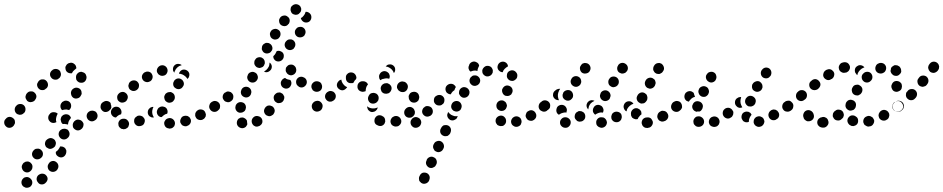

<svg xmlns="http://www.w3.org/2000/svg" viewBox="-25 -582 4481 912"><path d="M106 259Q102 259 99 259Q99 259 99 259Q94 260 89 262Q85 265 82 269Q76 277 77 287Q78 297 86 304Q88 305 90 306Q98 312 109 309Q119 307 124 299Q127 295 128 290Q129 285 128 280Q127 275 124 271Q121 267 117 264Q115 262 112 261Q109 260 106 259ZM155 284Q161 293 171 294Q182 295 190 288L191 287Q199 280 201 270Q202 260 195 252Q189 244 178 243Q168 242 160 248L158 249Q150 256 149 266Q148 276 155 284ZM128 202Q127 198 123 194Q120 190 116 188Q111 185 106 185Q101 185 97 186Q92 188 88 191Q84 194 82 199L81 200Q76 210 80 219Q83 229 92 234Q101 239 111 236Q121 232 126 223L127 221Q129 217 129 212Q130 207 128 202ZM212 230Q221 236 231 234Q241 232 247 224L248 222Q254 213 252 203Q250 193 241 187Q233 181 223 183Q213 185 207 194L206 196Q200 204 202 214Q204 225 212 230ZM172 132Q169 128 164 126Q160 124 155 124Q150 124 145 125Q140 127 137 130L135 132Q128 139 127 149Q127 160 134 167Q141 175 152 175Q162 175 170 168L171 167Q179 160 179 149Q179 139 172 132ZM289 130Q291 134 290 139Q290 144 288 149L287 151Q283 160 274 164Q264 168 254 163Q248 160 243 154Q239 147 240 140Q241 139 242 138L243 137Q251 132 255 124Q259 119 260 114Q264 113 268 114Q272 114 276 116Q280 118 284 121Q287 125 289 130ZM240 103Q241 98 240 93Q238 88 236 84Q229 76 219 74Q209 73 201 79L199 80Q195 83 192 87Q190 91 189 96Q188 101 189 106Q191 111 193 115Q196 119 201 121Q205 124 210 125Q215 126 220 124Q224 123 228 120L230 119Q234 116 237 112Q239 108 240 103ZM301 40Q299 36 295 33Q290 31 286 30Q281 29 276 30Q271 30 267 33L265 34Q256 40 254 50Q252 60 258 69Q264 78 274 80Q284 82 293 76L294 75Q303 69 305 59Q307 49 301 40ZM371 16Q372 12 372 7Q371 2 368 -2Q362 -11 352 -13Q342 -16 333 -10L332 -9Q327 -6 325 -2Q322 2 321 7Q320 12 321 17Q321 22 324 26Q330 34 340 37Q350 39 359 33L360 32Q365 29 367 25Q370 21 371 16ZM46 -3Q46 -8 44 -13Q42 -17 38 -20Q30 -27 20 -27Q9 -26 3 -18L1 -16Q-6 -9 -5 2Q-4 12 4 19Q11 26 22 25Q32 24 39 16L40 15Q43 11 45 6Q47 2 46 -3ZM268 2Q266 -2 265 -5Q265 -6 265 -7Q263 -11 263 -16Q264 -21 266 -26Q268 -30 272 -33Q276 -37 281 -38Q290 -41 300 -37Q309 -32 312 -22Q312 -22 312 -22Q309 -19 307 -15Q301 -8 299 2Q298 6 298 10Q294 8 290 8Q282 6 273 7Q270 5 268 2ZM211 -6Q204 -13 204 -23Q204 -34 212 -41Q213 -42 213 -43Q221 -50 231 -49Q242 -49 249 -42Q249 -41 249 -41Q249 -41 249 -41Q247 -39 246 -36Q242 -27 241 -17Q240 -10 243 -2Q239 0 236 1Q232 2 229 2Q224 2 219 0Q214 -2 211 -6ZM434 -46Q432 -50 427 -53Q423 -55 418 -56Q414 -57 409 -56Q404 -56 400 -53L398 -52Q389 -46 387 -36Q385 -26 391 -17Q393 -13 398 -10Q402 -7 407 -6Q411 -5 416 -6Q421 -7 425 -10L427 -11Q436 -17 438 -27Q440 -37 434 -46ZM87 -83Q79 -89 69 -88Q58 -87 52 -79L50 -77Q44 -69 45 -59Q46 -49 54 -42Q58 -39 63 -38Q68 -36 72 -37Q77 -37 82 -40Q86 -42 89 -46L91 -47Q97 -55 96 -66Q95 -76 87 -83ZM504 -72Q504 -77 503 -82Q502 -86 499 -91Q493 -99 483 -101Q473 -103 465 -97L463 -96Q454 -90 453 -79Q451 -69 457 -61Q463 -52 473 -50Q483 -49 492 -55L493 -56Q497 -59 500 -63Q503 -67 504 -72ZM269 -95 270 -97Q274 -100 279 -102Q283 -104 288 -104Q293 -104 298 -102Q302 -101 306 -97Q313 -90 313 -79Q313 -69 306 -62L304 -60Q304 -60 304 -60Q304 -60 304 -59Q298 -61 291 -62Q282 -62 274 -60Q272 -59 271 -59Q270 -59 270 -59Q269 -60 269 -60Q262 -67 262 -78Q262 -88 269 -95ZM139 -142Q132 -149 121 -148Q111 -148 104 -140L103 -139Q99 -135 98 -130Q96 -126 96 -121Q96 -116 99 -111Q101 -107 104 -103Q112 -96 122 -97Q133 -98 140 -105L141 -107Q148 -115 148 -125Q147 -135 139 -142ZM324 -117Q333 -112 343 -115Q353 -117 358 -126L359 -128Q362 -132 363 -137Q363 -142 362 -147Q361 -152 358 -156Q355 -160 351 -162Q342 -167 332 -165Q322 -162 316 -154L315 -152Q310 -143 313 -133Q315 -123 324 -117ZM203 -179Q203 -184 201 -189Q199 -194 196 -197Q189 -205 179 -205Q168 -206 161 -199L159 -197Q156 -194 154 -189Q151 -185 151 -180Q151 -175 153 -170Q155 -165 158 -162Q165 -154 175 -154Q186 -153 193 -161L195 -162Q199 -165 201 -170Q203 -174 203 -179ZM343 -196Q346 -193 350 -191Q355 -189 360 -189Q370 -188 378 -195Q385 -202 386 -213V-215Q386 -220 384 -224Q383 -229 379 -233Q376 -236 371 -238Q367 -240 362 -241Q351 -241 344 -234Q336 -227 336 -216V-214Q336 -209 337 -205Q339 -200 343 -196ZM264 -224Q265 -229 264 -234Q263 -239 261 -243Q255 -252 245 -254Q235 -256 226 -251L224 -249Q216 -244 213 -234Q211 -223 217 -215Q223 -206 233 -204Q243 -202 252 -207L253 -209Q258 -211 260 -215Q263 -220 264 -224ZM295 -239Q287 -245 286 -256Q285 -260 286 -265Q288 -270 291 -274Q294 -278 298 -280Q302 -283 307 -283Q309 -284 310 -284Q320 -285 328 -278Q336 -272 337 -262Q338 -260 338 -259Q338 -258 337 -257Q333 -254 329 -250Q321 -244 317 -235Q317 -235 317 -234Q317 -234 316 -234Q316 -234 315 -234Q314 -234 314 -234Q303 -233 295 -239Z M579 26Q583 23 585 19Q587 14 588 9Q589 -1 582 -9Q576 -17 566 -18H565Q554 -19 546 -13Q538 -6 537 4Q537 9 538 14Q539 18 542 22Q546 26 550 29Q554 31 559 31L560 32Q565 32 570 31Q575 29 579 26ZM796 24Q800 21 803 17Q805 12 806 7Q807 -3 801 -11Q795 -19 785 -21H784Q779 -22 774 -20Q769 -19 765 -16Q761 -13 759 -9Q756 -5 755 0Q754 10 760 19Q766 27 777 28L778 29Q783 29 787 28Q792 27 796 24ZM881 -15Q879 -20 876 -24Q873 -27 868 -30Q864 -32 859 -32Q854 -33 849 -31H848Q838 -28 834 -18Q829 -9 832 1Q834 5 837 9Q840 13 844 15Q849 17 854 18Q859 18 863 17L864 16Q874 13 879 4Q884 -5 881 -15ZM661 -18Q658 -23 655 -26Q651 -30 647 -31Q642 -33 637 -33Q632 -33 627 -31L626 -30Q622 -28 619 -25Q615 -21 613 -16Q612 -12 612 -7Q612 -2 614 3Q616 7 620 11Q623 14 628 16Q633 18 638 17Q643 17 647 15H648Q658 11 661 1Q665 -9 661 -18ZM952 -29Q953 -34 953 -39Q952 -44 950 -48Q946 -58 936 -61Q926 -64 917 -60L916 -59Q911 -57 908 -53Q905 -49 903 -45Q902 -40 902 -35Q902 -30 905 -25Q909 -16 919 -13Q929 -10 938 -14L939 -15Q944 -17 947 -21Q950 -25 952 -29ZM695 -73Q690 -72 687 -69L686 -68Q678 -62 677 -51Q676 -41 682 -33Q685 -29 690 -27Q694 -24 699 -24Q701 -24 702 -24Q704 -24 706 -24Q705 -26 704 -28Q699 -36 698 -46Q697 -55 700 -64V-65Q702 -70 704 -74Q699 -75 695 -73ZM502 -52V-53Q504 -63 512 -70Q520 -76 530 -75Q541 -74 547 -65Q553 -57 552 -47V-46Q552 -44 551 -43Q551 -41 550 -39Q550 -39 549 -39Q540 -37 532 -30Q529 -27 526 -24Q525 -24 525 -24Q524 -24 524 -24Q514 -25 507 -34Q501 -42 502 -52ZM721 -57 722 -59Q723 -63 726 -67Q729 -71 734 -73Q738 -76 743 -76Q748 -77 753 -75Q763 -73 768 -64Q773 -54 770 -44L769 -43Q769 -43 769 -43Q769 -43 769 -42Q759 -40 752 -34Q747 -30 743 -26Q742 -26 740 -26Q739 -26 738 -26Q728 -29 723 -38Q718 -48 721 -57ZM1019 -72Q1020 -77 1019 -82Q1018 -87 1015 -91Q1009 -99 999 -101Q988 -103 980 -97L979 -96Q975 -94 972 -89Q970 -85 969 -80Q968 -75 969 -71Q970 -66 973 -62Q979 -53 989 -51Q999 -49 1008 -55V-56Q1013 -59 1015 -63Q1018 -67 1019 -72ZM498 -88Q500 -89 502 -91Q502 -91 502 -91Q502 -92 501 -92Q495 -100 485 -102Q475 -104 467 -98H466Q457 -92 455 -81Q454 -71 459 -63Q463 -58 468 -55Q474 -52 480 -52Q480 -53 480 -55V-56Q481 -65 486 -73Q490 -82 498 -88ZM767 -98Q775 -92 786 -95Q796 -97 801 -106L802 -107Q807 -115 805 -125Q803 -136 794 -141Q790 -144 785 -145Q780 -145 775 -144Q770 -143 766 -140Q762 -138 759 -133V-132Q753 -124 756 -114Q758 -103 767 -98ZM542 -99Q550 -93 560 -95Q571 -97 577 -105V-106Q583 -114 582 -124Q580 -135 571 -141Q563 -147 553 -145Q543 -143 537 -135L536 -134Q530 -126 532 -115Q533 -105 542 -99ZM585 -177Q584 -173 586 -168Q587 -163 590 -159Q593 -155 598 -153Q602 -150 607 -150Q612 -149 617 -151Q621 -152 625 -155L626 -156Q634 -162 635 -172Q637 -183 630 -191Q624 -199 614 -200Q603 -201 595 -195L594 -194Q590 -191 588 -187Q586 -182 585 -177ZM809 -163Q813 -160 818 -159Q823 -158 828 -159Q832 -160 837 -163Q841 -166 843 -170L844 -171Q850 -179 848 -189Q845 -200 837 -205Q833 -208 828 -209Q823 -210 818 -209Q813 -208 809 -205Q805 -202 802 -198V-197Q796 -189 798 -178Q800 -168 809 -163ZM652 -205Q657 -196 667 -193Q677 -190 686 -195H687Q696 -200 699 -210Q702 -220 697 -229Q693 -238 683 -241Q673 -244 664 -239H663Q654 -234 650 -224Q647 -214 652 -205ZM827 -238 828 -239Q833 -248 843 -251Q853 -253 862 -248Q871 -243 874 -233Q876 -223 871 -214V-213Q870 -211 868 -210Q867 -208 865 -207Q864 -209 862 -212Q857 -219 849 -224Q842 -229 833 -231Q829 -232 825 -232Q825 -234 826 -235Q827 -237 827 -238ZM721 -239Q723 -235 726 -231Q729 -227 734 -225Q738 -222 743 -222Q748 -221 753 -223H754Q764 -226 768 -235Q773 -244 770 -254Q767 -264 758 -269Q749 -274 739 -271H738Q728 -267 723 -258Q718 -249 721 -239ZM826 -278H827Q830 -277 833 -276Q836 -275 838 -273Q838 -273 837 -272Q828 -270 820 -264Q813 -258 808 -250V-249Q804 -243 803 -237Q799 -241 797 -247Q796 -253 797 -259Q799 -269 808 -275Q816 -280 826 -278Z M1107 19Q1107 18 1106 18Q1099 10 1100 -1Q1101 -11 1108 -18Q1112 -21 1117 -23Q1121 -24 1126 -24Q1131 -24 1136 -21Q1140 -19 1144 -15Q1144 -15 1144 -15Q1145 -14 1146 -12Q1147 -11 1148 -9Q1148 -3 1149 2Q1149 5 1150 8Q1149 11 1147 14Q1145 18 1143 20Q1135 27 1125 27Q1114 26 1107 19ZM1218 -19Q1212 -28 1202 -30Q1192 -33 1183 -28L1182 -27Q1174 -22 1171 -12Q1169 -2 1174 7Q1177 12 1181 15Q1185 17 1189 19Q1194 20 1199 19Q1204 18 1208 16L1209 15Q1218 10 1221 0Q1223 -10 1218 -19ZM1272 -74Q1268 -78 1263 -79Q1259 -81 1254 -81Q1249 -81 1244 -79Q1240 -76 1236 -73V-72Q1229 -64 1229 -54Q1230 -44 1237 -37Q1241 -33 1246 -32Q1250 -30 1255 -30Q1260 -30 1265 -33Q1269 -35 1273 -38V-39Q1280 -47 1280 -57Q1279 -67 1272 -74ZM1111 -47Q1116 -46 1121 -47Q1126 -47 1130 -50Q1135 -52 1138 -56Q1141 -60 1142 -65V-66Q1144 -70 1143 -75Q1143 -80 1140 -85Q1138 -89 1134 -92Q1130 -95 1125 -96Q1115 -99 1106 -94Q1097 -89 1094 -79V-78Q1091 -68 1096 -59Q1101 -50 1111 -47ZM1020 -73Q1021 -78 1020 -83Q1019 -88 1016 -92Q1010 -100 1000 -102Q990 -104 982 -98H981Q972 -92 970 -81Q969 -71 974 -63Q980 -54 991 -52Q1001 -51 1009 -56L1010 -57Q1014 -60 1017 -64Q1020 -68 1020 -73ZM1325 -124Q1323 -129 1320 -133Q1318 -137 1313 -139Q1309 -142 1304 -143Q1299 -143 1294 -142Q1290 -141 1286 -138Q1282 -135 1279 -131L1278 -130Q1273 -121 1276 -111Q1278 -101 1287 -96Q1291 -93 1296 -92Q1301 -92 1306 -93Q1311 -94 1315 -97Q1319 -100 1321 -104L1322 -105Q1324 -109 1325 -114Q1326 -119 1325 -124ZM1079 -137Q1076 -141 1072 -144Q1067 -146 1063 -147Q1058 -148 1053 -147Q1048 -145 1044 -142H1043Q1035 -136 1033 -126Q1031 -115 1038 -107Q1040 -103 1045 -100Q1049 -98 1054 -97Q1059 -96 1064 -97Q1068 -99 1072 -101L1073 -102Q1082 -108 1083 -118Q1085 -129 1079 -137ZM1135 -121Q1144 -117 1154 -121Q1163 -125 1167 -135V-136Q1171 -145 1167 -155Q1163 -164 1154 -168Q1144 -172 1134 -168Q1125 -164 1121 -154V-153Q1117 -144 1121 -134Q1125 -125 1135 -121ZM1505 -171Q1505 -176 1503 -180Q1502 -185 1498 -189Q1495 -192 1490 -194Q1485 -196 1480 -196H1479Q1469 -196 1462 -189Q1454 -182 1454 -171Q1454 -166 1456 -162Q1458 -157 1461 -153Q1465 -150 1469 -148Q1474 -146 1479 -146H1480Q1490 -146 1498 -153Q1505 -160 1505 -171ZM1357 -178V-177Q1353 -167 1344 -163Q1334 -159 1325 -163Q1315 -167 1311 -176Q1307 -186 1310 -195L1311 -196Q1313 -202 1318 -206Q1323 -210 1329 -212Q1334 -207 1341 -205Q1347 -203 1354 -202Q1356 -200 1357 -197Q1358 -194 1359 -191Q1359 -189 1359 -187Q1359 -185 1359 -182Q1358 -180 1357 -178ZM1412 -167Q1417 -168 1421 -171Q1425 -174 1428 -178Q1434 -187 1432 -197Q1430 -207 1421 -213H1420Q1411 -219 1401 -217Q1391 -215 1385 -206Q1380 -198 1382 -187Q1384 -177 1393 -172V-171Q1398 -168 1402 -167Q1407 -166 1412 -167ZM1164 -192Q1173 -188 1183 -191Q1193 -195 1197 -204L1198 -205Q1202 -215 1198 -224Q1195 -234 1185 -238Q1176 -243 1166 -239Q1156 -236 1152 -226V-225Q1147 -216 1151 -206Q1155 -196 1164 -192ZM1368 -227Q1377 -231 1381 -241Q1384 -251 1380 -260V-261Q1375 -270 1366 -274Q1356 -277 1346 -273Q1342 -271 1339 -267Q1335 -264 1333 -259Q1332 -254 1332 -249Q1332 -244 1334 -240L1335 -239Q1339 -230 1349 -226Q1358 -222 1368 -227ZM1257 -246 1256 -245Q1250 -240 1243 -239Q1235 -238 1229 -242Q1234 -245 1239 -249Q1246 -255 1250 -263L1251 -264Q1255 -272 1255 -281Q1256 -283 1256 -285Q1257 -284 1258 -283Q1259 -282 1260 -281Q1267 -273 1266 -263Q1265 -252 1257 -246ZM1184 -276Q1185 -272 1189 -268Q1192 -264 1196 -262Q1201 -260 1206 -259Q1211 -259 1215 -261Q1220 -262 1224 -265Q1228 -269 1230 -273V-274Q1233 -279 1233 -283Q1233 -288 1232 -293Q1230 -298 1227 -302Q1224 -305 1219 -308Q1210 -312 1200 -309Q1190 -306 1186 -296H1185Q1183 -291 1183 -286Q1182 -281 1184 -276ZM1317 -333Q1311 -338 1304 -340Q1296 -342 1289 -339Q1288 -335 1285 -331V-330Q1281 -322 1274 -316Q1273 -316 1273 -315Q1273 -310 1274 -306Q1276 -302 1279 -298Q1286 -290 1297 -290Q1307 -290 1315 -297Q1323 -305 1323 -315Q1324 -325 1317 -333ZM1219 -346Q1221 -341 1224 -337Q1227 -333 1231 -331Q1240 -326 1250 -329Q1260 -331 1265 -341H1266Q1271 -351 1268 -360Q1265 -370 1256 -375Q1252 -378 1247 -378Q1242 -379 1237 -378Q1232 -376 1228 -373Q1224 -370 1222 -366L1221 -365Q1219 -360 1219 -355Q1218 -350 1219 -346ZM1370 -389Q1362 -396 1352 -395Q1342 -395 1335 -387L1334 -386Q1327 -379 1327 -368Q1328 -358 1335 -351Q1343 -344 1353 -344Q1364 -345 1371 -352V-353Q1378 -361 1378 -371Q1378 -381 1370 -389ZM1269 -398Q1278 -392 1288 -395Q1298 -397 1303 -406L1304 -407Q1309 -416 1307 -426Q1305 -436 1296 -441Q1287 -447 1277 -444Q1267 -442 1261 -433V-432Q1255 -424 1258 -414Q1260 -403 1269 -398ZM1415 -451Q1407 -456 1397 -454Q1387 -453 1381 -444L1380 -443Q1374 -435 1376 -424Q1378 -414 1387 -408Q1395 -403 1406 -405Q1416 -407 1422 -415V-416Q1428 -425 1426 -435Q1424 -445 1415 -451ZM1310 -463Q1319 -457 1329 -458Q1339 -459 1345 -468H1346Q1352 -477 1351 -487Q1350 -497 1341 -503Q1333 -510 1323 -508Q1313 -507 1306 -499V-498Q1299 -490 1301 -480Q1302 -469 1310 -463ZM1446 -519Q1443 -522 1438 -524Q1434 -526 1429 -526Q1428 -526 1428 -526Q1427 -526 1427 -526Q1427 -525 1426 -524Q1424 -515 1417 -507Q1412 -500 1404 -496Q1406 -487 1413 -481Q1420 -475 1429 -475Q1440 -475 1447 -482Q1454 -490 1454 -500V-501Q1454 -506 1452 -511Q1450 -515 1446 -519ZM1356 -544Q1355 -539 1355 -534Q1356 -529 1358 -525Q1360 -520 1364 -517Q1368 -514 1373 -513Q1378 -511 1383 -512Q1388 -512 1392 -515H1393Q1397 -518 1400 -522Q1403 -525 1405 -530Q1406 -535 1406 -540Q1405 -545 1403 -549Q1398 -558 1388 -561Q1378 -564 1369 -559H1368Q1364 -556 1360 -552Q1357 -549 1356 -544Z M1878 6Q1881 1 1881 -3Q1882 -8 1880 -13Q1877 -23 1868 -28Q1859 -33 1849 -30H1848Q1843 -28 1839 -25Q1835 -22 1833 -17Q1830 -13 1830 -8Q1829 -3 1831 2Q1834 12 1843 16Q1852 21 1862 18H1864Q1868 17 1872 13Q1876 10 1878 6ZM1802 4Q1804 0 1805 -5Q1805 -10 1804 -15Q1803 -20 1800 -24Q1797 -28 1792 -30Q1792 -30 1791 -31Q1782 -36 1772 -34Q1762 -31 1757 -22Q1754 -18 1754 -13Q1753 -8 1754 -3Q1755 2 1758 6Q1761 10 1766 12Q1767 13 1768 13Q1777 18 1787 16Q1797 13 1802 4ZM1946 -51Q1945 -56 1943 -60Q1941 -65 1937 -68Q1929 -75 1919 -74Q1909 -73 1902 -65L1901 -64Q1894 -56 1895 -45Q1896 -35 1904 -28Q1908 -25 1912 -24Q1917 -22 1922 -23Q1927 -23 1931 -25Q1936 -28 1939 -31L1940 -33Q1943 -36 1945 -41Q1946 -46 1946 -51ZM1728 -56Q1732 -52 1736 -51Q1741 -49 1746 -50Q1755 -51 1761 -57Q1768 -63 1769 -72Q1766 -70 1762 -69Q1753 -66 1743 -67Q1734 -68 1726 -72Q1722 -74 1719 -77Q1719 -76 1719 -76Q1719 -75 1719 -74V-73Q1720 -68 1722 -63Q1724 -59 1728 -56ZM1460 -63Q1455 -71 1456 -81Q1458 -92 1467 -98L1468 -99Q1477 -104 1487 -103Q1497 -101 1503 -92Q1509 -84 1507 -74Q1505 -63 1497 -57L1495 -56Q1487 -51 1477 -52Q1466 -54 1460 -63ZM1736 -92Q1746 -88 1755 -91Q1765 -94 1770 -103Q1770 -104 1771 -104Q1775 -113 1773 -123Q1770 -133 1761 -138Q1756 -140 1751 -141Q1746 -141 1742 -140Q1737 -139 1733 -136Q1729 -132 1727 -128Q1726 -127 1726 -126Q1721 -117 1724 -107Q1727 -97 1736 -92ZM1935 -145Q1932 -145 1929 -143Q1927 -142 1924 -140Q1923 -138 1921 -136Q1921 -136 1920 -135Q1920 -134 1920 -134Q1917 -130 1916 -125Q1916 -120 1917 -115Q1917 -114 1917 -114Q1920 -104 1928 -98Q1937 -93 1947 -95Q1952 -96 1956 -99Q1960 -102 1963 -106Q1965 -111 1966 -116Q1967 -120 1966 -125Q1966 -126 1965 -128Q1963 -138 1954 -143Q1945 -148 1935 -145ZM1564 -141Q1561 -145 1557 -147Q1552 -149 1547 -150Q1543 -150 1538 -149Q1533 -147 1529 -144L1528 -143Q1520 -136 1519 -126Q1518 -116 1525 -108Q1528 -104 1532 -102Q1537 -99 1542 -99Q1547 -99 1551 -100Q1556 -102 1560 -105L1561 -106Q1569 -112 1570 -123Q1571 -133 1564 -141ZM1785 -154Q1786 -149 1789 -145Q1793 -141 1797 -139Q1802 -137 1806 -137Q1811 -136 1816 -138H1818Q1828 -142 1832 -151Q1837 -160 1834 -170Q1832 -175 1829 -178Q1826 -182 1821 -184Q1817 -187 1812 -187Q1807 -187 1802 -186L1800 -185Q1791 -182 1786 -173Q1781 -163 1785 -154ZM1861 -174Q1860 -169 1861 -164Q1863 -159 1866 -155Q1869 -151 1873 -149Q1877 -146 1882 -145Q1883 -145 1883 -145Q1894 -143 1902 -149Q1910 -155 1912 -166Q1913 -170 1912 -175Q1911 -180 1908 -184Q1905 -188 1901 -191Q1897 -194 1892 -194Q1891 -195 1889 -195Q1879 -196 1871 -190Q1863 -184 1861 -174ZM1714 -192Q1708 -196 1701 -196H1699Q1689 -197 1681 -190Q1673 -183 1673 -172Q1672 -162 1679 -154Q1686 -147 1697 -146H1699Q1702 -146 1705 -147Q1709 -148 1712 -149Q1712 -151 1712 -154Q1713 -163 1716 -171L1717 -172Q1719 -177 1723 -181Q1720 -188 1714 -192ZM1624 -168Q1616 -171 1610 -177Q1603 -184 1599 -193Q1597 -198 1596 -204Q1592 -203 1589 -201Q1585 -199 1583 -196L1582 -195Q1575 -187 1575 -177Q1576 -166 1584 -160Q1592 -153 1602 -153Q1612 -154 1619 -162L1620 -163Q1621 -164 1622 -165Q1623 -167 1624 -168ZM1618 -211Q1618 -212 1618 -213Q1617 -224 1625 -231Q1632 -238 1642 -238Q1653 -238 1660 -231Q1667 -224 1668 -213Q1668 -213 1668 -212Q1668 -211 1667 -210Q1667 -209 1667 -207Q1666 -207 1666 -206Q1659 -200 1655 -191Q1654 -190 1654 -189Q1652 -188 1649 -187Q1646 -187 1643 -187Q1633 -186 1625 -193Q1618 -200 1618 -211ZM1824 -208Q1825 -211 1826 -215Q1827 -219 1826 -223Q1825 -228 1823 -232Q1820 -236 1816 -239Q1808 -245 1798 -244Q1787 -242 1781 -234L1780 -232Q1777 -228 1776 -224Q1775 -219 1776 -214Q1776 -210 1778 -207Q1779 -204 1782 -201Q1787 -205 1793 -207H1795Q1804 -210 1813 -210Q1818 -209 1824 -208ZM1844 -270Q1836 -277 1826 -276Q1815 -276 1809 -268L1807 -266Q1807 -266 1807 -266Q1807 -266 1807 -266Q1810 -266 1814 -265Q1822 -263 1830 -257Q1837 -252 1842 -244Q1844 -240 1846 -235Q1853 -243 1852 -253Q1852 -263 1844 -270Z M1966 275Q1968 280 1972 283Q1975 287 1980 289Q1984 291 1989 291Q1994 291 1999 289Q2003 288 2007 284Q2011 281 2013 276L2014 273Q2018 263 2015 254Q2011 244 2002 240Q1992 236 1982 239Q1973 243 1969 252L1967 256Q1965 260 1965 265Q1965 270 1966 275ZM2013 214Q2018 216 2023 216Q2028 216 2032 214Q2037 212 2041 209Q2044 206 2046 201L2048 198Q2052 188 2048 178Q2045 169 2035 165Q2026 160 2016 164Q2006 168 2002 177L2001 181Q1996 190 2000 200Q2004 209 2013 214ZM2034 124Q2036 129 2039 133Q2042 136 2047 138Q2056 143 2066 139Q2076 135 2080 126L2082 122Q2084 118 2084 113Q2084 108 2082 103Q2080 98 2077 95Q2073 91 2069 89Q2059 85 2050 89Q2040 92 2036 102L2034 105Q2032 110 2032 115Q2032 120 2034 124ZM2081 63Q2085 65 2090 65Q2095 65 2100 64Q2104 62 2108 58Q2112 55 2114 50L2115 47Q2119 38 2116 28Q2112 18 2103 14Q2098 12 2093 12Q2088 12 2083 13Q2079 15 2075 19Q2072 22 2070 27L2068 30Q2064 39 2067 49Q2071 59 2081 63ZM1969 -18Q1961 -25 1951 -26Q1941 -26 1933 -19V-18Q1925 -11 1925 -1Q1925 10 1932 17Q1939 25 1949 25Q1960 25 1967 18H1968Q1975 10 1976 0Q1976 -10 1969 -18ZM2449 9Q2451 5 2452 0Q2453 -4 2452 -9Q2450 -20 2442 -25Q2433 -31 2423 -29Q2418 -28 2414 -25Q2409 -22 2407 -18Q2404 -14 2403 -9Q2402 -4 2403 0Q2405 11 2414 16Q2422 22 2432 20H2433Q2437 19 2442 16Q2446 14 2449 9ZM2354 17Q2359 17 2364 16Q2368 14 2372 10Q2379 3 2379 -7Q2379 -18 2372 -25Q2369 -29 2364 -31Q2360 -33 2355 -33Q2350 -33 2345 -31Q2340 -29 2337 -26Q2329 -19 2329 -8Q2329 2 2336 9Q2336 10 2336 10Q2340 14 2345 15Q2349 17 2354 17ZM2522 -28Q2523 -33 2522 -38Q2521 -42 2518 -47Q2513 -55 2503 -58Q2493 -60 2484 -54Q2479 -52 2476 -47Q2474 -43 2473 -39Q2471 -34 2472 -29Q2473 -24 2476 -20Q2481 -11 2491 -9Q2502 -6 2510 -12H2511Q2515 -15 2518 -19Q2521 -23 2522 -28ZM2114 -12Q2119 -10 2124 -10Q2129 -10 2133 -12Q2138 -14 2142 -17Q2145 -20 2147 -25L2149 -28Q2149 -29 2149 -29Q2149 -30 2149 -30Q2146 -30 2143 -30Q2134 -29 2126 -33Q2117 -36 2111 -42Q2107 -46 2104 -50Q2104 -50 2104 -49Q2103 -49 2103 -49L2102 -45Q2097 -36 2101 -26Q2105 -17 2114 -12ZM2024 -71Q2021 -74 2016 -76Q2011 -78 2007 -78Q2002 -79 1997 -77Q1992 -75 1989 -71H1988Q1981 -64 1980 -53Q1980 -43 1987 -36Q1991 -32 1995 -30Q2000 -28 2005 -28Q2010 -28 2014 -30Q2019 -31 2023 -35Q2031 -42 2031 -53Q2031 -63 2024 -71ZM2579 -91Q2576 -95 2572 -98Q2568 -101 2563 -102Q2558 -102 2553 -101Q2549 -100 2545 -97H2544Q2536 -91 2534 -81Q2532 -71 2538 -62Q2541 -58 2545 -56Q2550 -53 2554 -52Q2559 -51 2564 -52Q2569 -53 2573 -56V-57Q2582 -62 2584 -73Q2585 -83 2579 -91ZM2152 -101Q2142 -104 2133 -100Q2124 -96 2120 -86Q2118 -81 2118 -76Q2118 -71 2120 -67Q2122 -62 2126 -59Q2129 -55 2134 -54Q2144 -50 2153 -54Q2163 -58 2166 -68Q2170 -78 2166 -87Q2162 -97 2152 -101ZM2335 -69Q2333 -73 2333 -78Q2332 -83 2334 -88Q2337 -98 2347 -103Q2356 -107 2366 -104Q2370 -102 2374 -99Q2378 -96 2380 -91Q2382 -87 2383 -82Q2383 -77 2381 -72Q2379 -65 2373 -60Q2366 -55 2359 -55Q2357 -55 2355 -55Q2355 -55 2354 -55Q2353 -55 2352 -56Q2351 -56 2350 -56Q2345 -58 2341 -61Q2337 -65 2335 -69ZM2079 -124Q2072 -131 2062 -131Q2052 -131 2044 -124H2043Q2036 -117 2036 -106Q2035 -96 2043 -88Q2050 -81 2060 -81Q2071 -80 2078 -88H2079Q2086 -95 2086 -106Q2087 -116 2079 -124ZM2200 -128Q2206 -136 2205 -147Q2203 -157 2195 -163Q2187 -169 2176 -168Q2166 -166 2160 -158Q2157 -154 2156 -149Q2155 -144 2155 -139Q2156 -134 2159 -130Q2161 -126 2165 -123Q2173 -116 2184 -118Q2194 -120 2200 -128ZM2376 -127Q2380 -126 2385 -126Q2390 -126 2395 -128Q2399 -130 2403 -133Q2406 -137 2408 -142Q2412 -151 2408 -161Q2404 -170 2394 -174Q2389 -176 2384 -176Q2379 -176 2375 -174Q2370 -172 2367 -168Q2363 -165 2362 -160H2361Q2358 -150 2362 -141Q2366 -131 2376 -127ZM2106 -136Q2102 -138 2098 -141Q2091 -149 2091 -159Q2091 -170 2099 -177Q2107 -184 2117 -184Q2128 -184 2135 -176Q2136 -175 2138 -173Q2139 -171 2140 -168Q2136 -162 2134 -155Q2134 -154 2134 -154Q2130 -151 2126 -148Q2120 -142 2116 -134Q2111 -134 2106 -136ZM2249 -216Q2245 -220 2241 -222Q2236 -224 2231 -224Q2226 -224 2222 -223Q2217 -221 2214 -217H2213Q2206 -210 2205 -200Q2205 -189 2212 -182Q2216 -178 2220 -176Q2225 -174 2230 -174Q2235 -174 2239 -176Q2244 -177 2247 -181H2248Q2255 -188 2256 -198Q2256 -209 2249 -216ZM2404 -198Q2414 -196 2422 -203Q2431 -209 2432 -219Q2434 -230 2427 -238Q2421 -246 2411 -248Q2401 -249 2392 -243Q2384 -237 2383 -227V-226Q2381 -216 2387 -208Q2394 -199 2404 -198ZM2302 -222Q2307 -224 2310 -228Q2313 -232 2315 -236Q2316 -241 2316 -246Q2316 -251 2313 -256Q2309 -265 2299 -268Q2289 -271 2280 -267V-266H2279Q2275 -264 2272 -260Q2269 -257 2267 -252Q2265 -247 2266 -242Q2266 -237 2268 -233Q2273 -224 2283 -220Q2293 -217 2302 -222ZM2361 -289H2362Q2372 -290 2380 -283Q2387 -277 2388 -267Q2383 -264 2379 -261Q2371 -255 2366 -247Q2364 -243 2363 -239Q2353 -239 2346 -246Q2339 -252 2338 -262Q2338 -272 2344 -280Q2351 -288 2361 -289ZM2210 -242Q2203 -247 2201 -255Q2199 -264 2203 -271L2204 -275Q2208 -284 2218 -288Q2228 -292 2237 -287Q2242 -285 2246 -281Q2250 -276 2251 -270Q2248 -265 2246 -259Q2243 -252 2243 -245Q2238 -246 2232 -247Q2222 -247 2213 -243Q2211 -243 2210 -242Z M3076 -3Q3075 -8 3072 -12Q3070 -17 3066 -20Q3062 -23 3057 -24Q3052 -25 3047 -24Q3046 -24 3045 -24Q3035 -23 3028 -15Q3022 -6 3023 4Q3024 9 3026 13Q3029 18 3033 21Q3037 24 3041 25Q3046 26 3051 26Q3053 25 3054 25Q3065 24 3071 15Q3077 7 3076 -3ZM2686 -1Q2686 -11 2678 -18Q2671 -25 2660 -25Q2649 -25 2642 -17Q2635 -10 2635 0Q2635 11 2643 18Q2650 25 2661 25H2662Q2672 25 2679 17Q2686 10 2686 -1ZM2858 -2Q2857 -6 2855 -11Q2853 -15 2849 -19Q2846 -22 2841 -24Q2836 -25 2831 -25H2830Q2820 -25 2813 -17Q2806 -9 2807 1Q2807 6 2809 11Q2811 15 2815 18Q2819 22 2824 23Q2828 25 2833 25H2834Q2844 24 2851 17Q2858 9 2858 -2ZM2928 -22Q2929 -27 2928 -31Q2928 -36 2925 -41Q2919 -49 2909 -51Q2899 -53 2890 -48L2889 -47Q2885 -45 2882 -40Q2880 -36 2879 -31Q2878 -27 2879 -22Q2879 -17 2882 -13Q2888 -4 2898 -2Q2908 0 2917 -5L2918 -6Q2922 -9 2925 -13Q2927 -17 2928 -22ZM2750 -45Q2747 -49 2742 -51Q2738 -54 2733 -54Q2728 -55 2723 -54Q2719 -52 2715 -49H2714Q2706 -42 2705 -32Q2703 -22 2710 -14Q2713 -10 2717 -7Q2722 -5 2726 -4Q2731 -4 2736 -5Q2741 -6 2745 -9L2746 -10Q2754 -16 2755 -26Q2756 -37 2750 -45ZM3145 -44Q3143 -48 3139 -51Q3135 -54 3130 -55Q3125 -56 3120 -56Q3115 -55 3111 -52L3109 -51Q3100 -45 3098 -35Q3095 -25 3101 -16Q3103 -12 3107 -9Q3112 -6 3116 -5Q3121 -4 3126 -5Q3131 -6 3135 -8L3138 -10Q3146 -15 3149 -25Q3151 -36 3145 -44ZM2978 -23Q2975 -27 2973 -32Q2972 -36 2972 -41Q2972 -43 2972 -45Q2973 -55 2981 -62Q2989 -69 2999 -68Q3004 -68 3008 -65Q3013 -63 3016 -59Q3019 -56 3021 -51Q3022 -46 3022 -41Q3022 -40 3022 -39Q3022 -39 3022 -39Q3022 -39 3022 -39Q3015 -34 3011 -28Q3006 -23 3004 -16Q3002 -16 3000 -16Q2998 -15 2996 -15Q2991 -16 2986 -18Q2982 -20 2978 -23ZM2619 -66V-67Q2622 -77 2631 -81Q2640 -86 2650 -83Q2660 -80 2665 -70Q2670 -61 2666 -51Q2666 -50 2666 -49Q2665 -48 2665 -47Q2662 -48 2660 -48H2659Q2650 -47 2642 -44Q2635 -41 2630 -37Q2622 -41 2619 -49Q2616 -58 2619 -66ZM2793 -67V-68Q2795 -72 2798 -76Q2802 -80 2806 -82Q2811 -84 2816 -84Q2821 -84 2825 -82Q2835 -79 2839 -69Q2844 -60 2840 -50V-49Q2839 -49 2839 -48Q2839 -48 2839 -47Q2835 -48 2830 -48H2829Q2820 -47 2812 -43Q2807 -41 2802 -37Q2799 -39 2797 -42Q2795 -45 2793 -48Q2791 -52 2791 -57Q2791 -62 2793 -67ZM3215 -73Q3215 -78 3214 -82Q3213 -87 3210 -91Q3205 -100 3194 -102Q3184 -103 3176 -97L3174 -96Q3169 -93 3167 -89Q3164 -85 3163 -80Q3162 -75 3163 -70Q3164 -65 3167 -61Q3173 -53 3183 -51Q3194 -49 3202 -55L3204 -57Q3208 -59 3211 -64Q3214 -68 3215 -73ZM2588 -76Q2589 -81 2588 -86Q2587 -91 2584 -95Q2578 -103 2568 -105Q2558 -107 2549 -101L2545 -97Q2541 -95 2538 -90Q2535 -86 2534 -81Q2534 -76 2535 -72Q2536 -67 2539 -63Q2545 -54 2555 -52Q2565 -51 2573 -57L2578 -60Q2582 -63 2585 -67Q2588 -71 2588 -76ZM2937 -76Q2937 -80 2939 -85Q2941 -90 2944 -93L2945 -94Q2952 -101 2963 -101Q2973 -101 2980 -94Q2981 -93 2982 -92Q2983 -90 2984 -89Q2984 -89 2983 -89Q2974 -86 2966 -79Q2959 -73 2954 -64Q2952 -59 2951 -53Q2949 -54 2947 -55Q2946 -56 2944 -58Q2941 -61 2939 -66Q2937 -71 2937 -76ZM2797 -102Q2798 -103 2799 -103Q2792 -107 2783 -106Q2775 -105 2769 -99L2768 -98Q2765 -95 2763 -90Q2761 -86 2761 -81Q2761 -76 2763 -71Q2765 -67 2768 -63Q2768 -63 2769 -63Q2769 -63 2769 -62Q2770 -69 2772 -75V-76Q2775 -84 2781 -91Q2788 -98 2797 -102ZM3003 -129V-128Q2997 -119 3000 -109Q3003 -99 3012 -94Q3016 -91 3021 -90Q3026 -90 3031 -91Q3036 -92 3039 -95Q3043 -98 3046 -103L3047 -104Q3047 -104 3047 -104Q3047 -105 3047 -105L3048 -106Q3050 -110 3050 -115Q3051 -120 3049 -125Q3048 -130 3045 -134Q3042 -137 3037 -140Q3028 -145 3018 -142Q3008 -138 3003 -129ZM2826 -120Q2827 -116 2830 -112Q2833 -108 2838 -105Q2847 -100 2857 -103Q2867 -106 2872 -115V-116Q2874 -120 2875 -125Q2876 -130 2874 -135Q2873 -139 2870 -143Q2867 -147 2862 -150Q2853 -155 2843 -152Q2833 -149 2828 -140V-139Q2826 -135 2825 -130Q2824 -125 2826 -120ZM2648 -121Q2650 -116 2653 -113Q2656 -109 2661 -107Q2665 -104 2670 -104Q2675 -103 2680 -105Q2684 -106 2688 -110Q2692 -113 2694 -117L2695 -118Q2699 -127 2696 -137Q2693 -147 2684 -152Q2675 -156 2665 -153Q2655 -150 2650 -141V-140Q2648 -136 2647 -131Q2647 -126 2648 -121ZM2625 -159Q2619 -158 2615 -154L2610 -150Q2606 -147 2604 -142Q2602 -138 2602 -133Q2601 -128 2603 -123Q2605 -118 2608 -115Q2612 -110 2618 -108Q2624 -106 2630 -106Q2628 -110 2627 -114Q2624 -124 2625 -133Q2626 -142 2630 -150V-151Q2633 -156 2636 -160Q2630 -161 2625 -159ZM3051 -164Q3055 -162 3060 -161Q3065 -160 3070 -162Q3074 -163 3078 -166Q3082 -169 3085 -174L3086 -176Q3088 -180 3089 -185Q3090 -190 3088 -195Q3087 -200 3084 -204Q3081 -207 3076 -210Q3067 -215 3057 -212Q3047 -209 3042 -200L3041 -198Q3036 -189 3039 -179Q3042 -169 3051 -164ZM2876 -172Q2880 -169 2885 -168Q2890 -167 2895 -169Q2900 -170 2904 -173Q2908 -175 2910 -180H2911Q2916 -189 2914 -199Q2912 -209 2903 -215Q2894 -220 2884 -218Q2874 -216 2869 -207L2868 -206Q2863 -198 2865 -187Q2867 -177 2876 -172ZM2697 -174Q2706 -168 2716 -170Q2726 -173 2732 -181V-182Q2738 -191 2735 -201Q2733 -211 2725 -216Q2716 -222 2706 -220Q2696 -218 2690 -209V-208Q2684 -200 2686 -190Q2688 -180 2697 -174ZM3078 -249Q3080 -244 3083 -240Q3086 -236 3090 -234Q3094 -231 3099 -231Q3104 -230 3109 -231Q3114 -233 3118 -236Q3122 -239 3124 -243L3126 -246Q3131 -254 3128 -264Q3125 -274 3116 -280Q3112 -282 3107 -283Q3102 -283 3098 -282Q3093 -281 3089 -278Q3085 -275 3082 -270L3081 -268Q3078 -264 3078 -259Q3077 -254 3078 -249ZM2917 -237Q2922 -234 2926 -233Q2931 -232 2936 -233Q2941 -234 2945 -236Q2949 -239 2952 -243L2953 -244Q2959 -253 2957 -263Q2955 -273 2946 -279Q2937 -285 2927 -283Q2917 -281 2911 -272V-271Q2905 -263 2907 -252Q2909 -242 2917 -237ZM2739 -237Q2748 -231 2758 -233Q2768 -234 2775 -242V-243Q2781 -251 2780 -261Q2778 -272 2770 -278Q2766 -281 2761 -282Q2756 -283 2752 -283Q2747 -282 2742 -280Q2738 -277 2735 -273V-272Q2728 -264 2730 -254Q2731 -244 2739 -237Z M3391 5Q3393 1 3393 -4Q3393 -9 3391 -14Q3387 -23 3378 -27Q3368 -31 3359 -27H3358Q3353 -25 3349 -21Q3346 -18 3344 -13Q3342 -8 3342 -3Q3342 2 3344 6Q3348 16 3358 19Q3368 23 3377 19H3378Q3383 17 3386 13Q3390 10 3391 5ZM3315 10Q3321 1 3319 -9Q3317 -19 3308 -25Q3308 -25 3308 -25Q3304 -28 3299 -29Q3294 -30 3289 -29Q3284 -29 3280 -26Q3276 -23 3273 -19Q3270 -15 3269 -10Q3268 -5 3269 -1Q3269 4 3272 9Q3275 13 3279 16Q3279 16 3280 17Q3289 22 3299 20Q3309 18 3315 10ZM3603 6Q3605 1 3606 -3Q3606 -8 3604 -13Q3601 -23 3591 -27Q3582 -32 3572 -28H3571Q3566 -26 3563 -23Q3559 -19 3557 -15Q3555 -10 3555 -6Q3554 -1 3556 4Q3560 14 3569 18Q3578 23 3588 19H3589Q3594 17 3597 14Q3601 10 3603 6ZM3505 -7Q3502 -11 3500 -15Q3497 -20 3497 -25V-26Q3497 -36 3503 -44Q3510 -51 3521 -52Q3526 -52 3530 -51Q3535 -49 3539 -46Q3541 -44 3542 -42Q3544 -39 3545 -37Q3540 -31 3537 -25Q3532 -16 3532 -6Q3532 -4 3532 -3Q3530 -2 3528 -2Q3526 -1 3523 -1Q3518 -1 3514 -2Q3509 -4 3505 -7ZM3673 -48Q3670 -53 3667 -56Q3663 -59 3658 -61Q3653 -62 3648 -62Q3643 -61 3639 -59L3638 -58Q3629 -53 3626 -43Q3623 -34 3628 -24Q3633 -15 3642 -12Q3652 -9 3662 -14V-15Q3672 -19 3675 -29Q3678 -39 3673 -48ZM3458 -42Q3459 -47 3458 -52Q3456 -56 3453 -60Q3447 -68 3437 -70Q3426 -71 3418 -65L3417 -64Q3409 -58 3408 -47Q3407 -37 3413 -29Q3419 -21 3430 -19Q3440 -18 3448 -25H3449Q3453 -28 3455 -33Q3458 -37 3458 -42ZM3264 -83 3265 -84Q3268 -94 3277 -99Q3286 -103 3296 -100Q3306 -97 3311 -88Q3316 -79 3312 -69V-68Q3310 -63 3306 -58Q3303 -54 3297 -52Q3291 -53 3285 -52Q3284 -51 3283 -51Q3282 -51 3282 -51Q3281 -52 3281 -52Q3271 -55 3266 -64Q3261 -73 3264 -83ZM3741 -72Q3742 -77 3741 -82Q3740 -87 3737 -91Q3731 -100 3721 -101Q3711 -103 3702 -97H3701Q3693 -91 3691 -81Q3689 -70 3695 -62Q3701 -53 3711 -52Q3722 -50 3730 -56H3731Q3735 -59 3738 -63Q3740 -67 3741 -72ZM3210 -92Q3208 -96 3203 -99Q3199 -101 3194 -102Q3190 -103 3185 -102Q3180 -101 3176 -98H3175Q3166 -92 3164 -82Q3163 -71 3168 -63Q3171 -59 3175 -56Q3180 -53 3184 -52Q3189 -52 3194 -53Q3199 -54 3203 -56L3204 -57Q3213 -63 3214 -73Q3216 -83 3210 -92ZM3494 -121Q3493 -121 3492 -121Q3487 -121 3482 -119Q3478 -117 3474 -114L3473 -113Q3466 -106 3466 -95Q3466 -85 3473 -78Q3478 -72 3486 -70Q3494 -69 3501 -72Q3498 -77 3496 -82Q3492 -91 3492 -100Q3492 -109 3495 -118V-119Q3496 -120 3496 -120Q3495 -120 3494 -121ZM3530 -77Q3535 -76 3540 -76Q3545 -76 3549 -78Q3554 -80 3557 -83Q3561 -87 3563 -92V-93Q3567 -102 3563 -112Q3558 -121 3549 -125Q3544 -127 3539 -127Q3534 -127 3530 -125Q3525 -123 3522 -119Q3518 -115 3516 -111V-110Q3512 -100 3516 -91Q3521 -81 3530 -77ZM3234 -143H3235Q3239 -147 3244 -148Q3249 -150 3254 -149Q3258 -149 3263 -146Q3267 -144 3270 -141Q3271 -136 3273 -131Q3274 -127 3276 -123Q3276 -123 3276 -123Q3276 -123 3276 -122Q3271 -121 3267 -119Q3258 -114 3252 -106Q3249 -103 3247 -99Q3242 -100 3238 -102Q3234 -104 3231 -108Q3225 -116 3226 -126Q3227 -136 3234 -143ZM3307 -124Q3316 -120 3326 -123Q3335 -127 3340 -136V-137Q3345 -146 3341 -156Q3338 -166 3329 -170Q3319 -175 3309 -171Q3300 -168 3295 -159V-158Q3290 -148 3294 -139Q3297 -129 3307 -124ZM3548 -163Q3549 -158 3552 -155Q3556 -151 3560 -149Q3569 -144 3579 -147Q3589 -150 3594 -159V-160Q3597 -164 3597 -169Q3597 -174 3596 -179Q3594 -184 3591 -188Q3588 -191 3584 -194Q3575 -199 3565 -195Q3555 -192 3550 -183L3549 -182Q3547 -178 3547 -173Q3546 -168 3548 -163ZM3341 -194Q3350 -188 3360 -191Q3370 -194 3375 -203V-204Q3380 -213 3377 -223Q3375 -233 3366 -238Q3357 -243 3347 -240Q3337 -238 3332 -228H3331Q3326 -218 3329 -209Q3332 -199 3341 -194ZM3598 -215Q3606 -209 3617 -210Q3627 -211 3633 -220H3634Q3640 -229 3639 -239Q3638 -249 3630 -256Q3622 -262 3611 -261Q3601 -259 3595 -251L3594 -250Q3588 -242 3589 -232Q3590 -222 3598 -215Z M3860 -13Q3860 -11 3858 -9Q3857 -6 3857 -3Q3857 0 3857 3Q3858 7 3860 12Q3863 16 3867 19Q3871 22 3876 23Q3880 25 3885 24Q3887 24 3890 24Q3900 22 3906 13Q3912 5 3910 -5Q3909 -10 3907 -14Q3904 -19 3900 -22Q3896 -24 3891 -26Q3886 -27 3881 -26Q3880 -26 3879 -25Q3873 -25 3868 -21Q3863 -18 3860 -13ZM4127 -12Q4125 -17 4122 -21Q4120 -25 4115 -27Q4111 -30 4106 -31Q4101 -32 4096 -31L4095 -30Q4085 -28 4079 -19Q4074 -10 4076 0Q4078 5 4080 9Q4083 13 4088 15Q4092 18 4097 19Q4102 20 4106 18H4108Q4118 16 4123 7Q4129 -2 4127 -12ZM4029 17Q4034 16 4038 14Q4042 12 4046 8Q4052 0 4051 -10Q4051 -20 4043 -27Q4043 -27 4042 -27Q4035 -34 4024 -34Q4014 -34 4007 -26Q4000 -19 4000 -8Q4001 2 4008 9Q4009 10 4010 11Q4014 14 4019 16Q4024 17 4029 17ZM3824 -57Q3820 -59 3815 -59Q3810 -59 3805 -57Q3796 -53 3792 -43Q3788 -33 3792 -24Q3793 -22 3793 -20Q3795 -16 3799 -12Q3803 -9 3807 -7Q3812 -5 3817 -6Q3822 -6 3826 -8Q3836 -12 3840 -22Q3843 -31 3839 -41Q3839 -42 3838 -44Q3836 -48 3832 -52Q3829 -55 3824 -57ZM4198 -28Q4200 -33 4199 -38Q4199 -43 4196 -47Q4191 -56 4181 -59Q4172 -62 4162 -57L4161 -56Q4157 -54 4154 -50Q4151 -46 4149 -41Q4148 -37 4148 -32Q4149 -27 4151 -22Q4156 -13 4166 -10Q4176 -7 4185 -12L4186 -13Q4191 -15 4194 -19Q4197 -23 4198 -28ZM3931 -38Q3930 -33 3931 -28Q3933 -23 3936 -19Q3942 -11 3952 -10Q3963 -8 3971 -15L3973 -17Q3977 -20 3980 -24Q3982 -29 3983 -33Q3984 -38 3982 -43Q3981 -48 3978 -52Q3972 -60 3961 -61Q3951 -63 3943 -56L3940 -54Q3936 -51 3934 -47Q3931 -43 3931 -38ZM4260 -91Q4254 -100 4244 -102Q4234 -103 4226 -97H4224Q4216 -91 4214 -80Q4212 -70 4218 -62Q4224 -53 4235 -52Q4245 -50 4253 -56L4254 -57Q4263 -63 4265 -73Q4266 -83 4260 -91ZM3739 -93Q3736 -97 3732 -100Q3728 -103 3723 -104Q3718 -104 3713 -103Q3708 -102 3704 -99L3702 -97Q3698 -95 3695 -90Q3692 -86 3691 -81Q3691 -76 3692 -72Q3693 -67 3696 -63Q3698 -59 3703 -56Q3707 -53 3712 -52Q3717 -52 3721 -53Q3726 -54 3730 -57L3733 -58Q3742 -64 3743 -75Q3745 -85 3739 -93ZM4010 -57Q4015 -56 4019 -57Q4024 -58 4029 -60Q4033 -63 4036 -67Q4039 -71 4040 -76V-77Q4043 -87 4038 -96Q4032 -105 4022 -107Q4017 -109 4012 -108Q4008 -107 4003 -105Q3999 -102 3996 -98Q3993 -94 3992 -89V-88Q3989 -78 3994 -69Q4000 -60 4010 -57ZM3803 -145Q3796 -153 3786 -154Q3775 -155 3767 -148L3765 -146Q3757 -140 3756 -129Q3755 -119 3761 -111Q3768 -103 3778 -102Q3788 -101 3796 -108L3799 -110Q3807 -116 3808 -127Q3809 -137 3803 -145ZM4033 -132Q4038 -129 4043 -129Q4047 -128 4052 -129Q4057 -131 4061 -134Q4065 -137 4067 -141L4068 -142Q4073 -151 4071 -161Q4068 -171 4059 -176Q4055 -179 4050 -180Q4045 -180 4040 -179Q4035 -178 4031 -175Q4027 -172 4025 -167L4024 -166Q4019 -157 4022 -147Q4024 -137 4033 -132ZM4257 -184Q4255 -188 4251 -191Q4247 -195 4242 -196Q4232 -199 4223 -195Q4214 -190 4211 -180L4210 -179Q4207 -169 4212 -160Q4216 -150 4226 -147Q4236 -144 4245 -149Q4255 -153 4258 -163V-165Q4260 -169 4259 -174Q4259 -179 4257 -184ZM3866 -196Q3860 -204 3850 -206Q3839 -207 3831 -200L3829 -198Q3820 -192 3819 -182Q3818 -171 3824 -163Q3831 -155 3841 -154Q3851 -153 3860 -159L3862 -161Q3870 -168 3872 -178Q3873 -188 3866 -196ZM4075 -198Q4082 -190 4093 -190Q4103 -190 4110 -197L4111 -198Q4119 -205 4119 -216Q4119 -226 4112 -234Q4105 -241 4095 -241Q4084 -241 4077 -234L4076 -233Q4068 -226 4068 -216Q4068 -205 4075 -198ZM3934 -242Q3931 -246 3927 -249Q3923 -252 3918 -253Q3914 -254 3909 -253Q3904 -252 3900 -250L3897 -248Q3888 -242 3886 -232Q3883 -222 3889 -213Q3895 -205 3905 -202Q3915 -200 3923 -206L3926 -207Q3935 -213 3937 -223Q3940 -233 3934 -242ZM4233 -272Q4238 -272 4242 -269Q4247 -267 4250 -263Q4250 -262 4251 -261Q4254 -257 4255 -252Q4256 -247 4256 -242Q4255 -237 4252 -233Q4249 -229 4245 -226Q4237 -220 4227 -222Q4217 -223 4211 -232Q4210 -232 4210 -232Q4208 -235 4207 -238Q4205 -242 4205 -246Q4207 -251 4207 -257Q4208 -260 4210 -263Q4212 -265 4215 -267Q4219 -270 4223 -272Q4228 -273 4233 -272ZM4036 -253Q4038 -263 4047 -268Q4055 -274 4065 -272Q4075 -270 4081 -262Q4078 -261 4076 -260Q4068 -257 4061 -250L4060 -249Q4054 -243 4050 -235Q4048 -230 4047 -225Q4044 -227 4043 -229Q4041 -231 4040 -234Q4039 -234 4039 -234Q4034 -243 4036 -253ZM4134 -249Q4138 -239 4147 -235Q4157 -231 4167 -234L4168 -235Q4178 -238 4182 -248Q4186 -257 4183 -267Q4179 -277 4170 -281Q4160 -285 4151 -282L4149 -281Q4139 -278 4135 -268Q4131 -259 4134 -249ZM4008 -248Q4011 -253 4012 -257Q4013 -262 4012 -267Q4009 -277 4001 -283Q3992 -288 3982 -286Q3980 -286 3978 -285Q3968 -283 3963 -274Q3957 -265 3960 -255Q3962 -245 3971 -240Q3980 -234 3990 -237Q3991 -237 3993 -237Q3997 -238 4001 -241Q4006 -244 4008 -248Z M4220 -61Q4214 -69 4215 -80Q4217 -90 4225 -96L4229 -99Q4237 -105 4248 -103Q4258 -101 4264 -93Q4270 -84 4268 -74Q4267 -64 4258 -58L4255 -55Q4246 -49 4236 -51Q4226 -53 4220 -61ZM4323 -153Q4315 -160 4305 -159Q4295 -159 4288 -152L4285 -148Q4281 -145 4279 -140Q4278 -135 4278 -130Q4278 -126 4280 -121Q4282 -116 4286 -113Q4293 -106 4303 -106Q4314 -106 4321 -114L4324 -117Q4331 -125 4331 -135Q4331 -145 4323 -153ZM4376 -218Q4368 -224 4357 -223Q4347 -222 4341 -214L4338 -210Q4331 -202 4333 -192Q4334 -182 4342 -175Q4346 -172 4351 -171Q4355 -169 4360 -170Q4365 -171 4370 -173Q4374 -175 4377 -179L4380 -183Q4386 -191 4385 -201Q4384 -211 4376 -218ZM4436 -267Q4435 -272 4433 -276Q4430 -281 4426 -284Q4418 -290 4408 -289Q4398 -288 4391 -279L4389 -276Q4386 -273 4385 -268Q4383 -263 4384 -258Q4385 -253 4387 -249Q4390 -244 4393 -241Q4402 -235 4412 -236Q4422 -238 4429 -246L4431 -249Q4434 -253 4435 -257Q4436 -262 4436 -267Z"/></svg>

Font: FRB American Cursive Guidelines Arrows Dotted Black
Style: Bold Italic
Weight: 900
Italic angle: -25°
Version: Version 2.0;Modular Font Editor K font №1